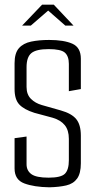

<svg xmlns="http://www.w3.org/2000/svg" viewBox="-20 -793 408 817"><path d="M190 4Q125 3 83.5 -12.5Q42 -28 42 -76V-205L93 -212V-94Q93 -67 113.5 -52Q134 -37 187 -37Q240 -37 256.5 -54Q273 -71 273 -111V-202Q273 -239 255.5 -260.5Q238 -282 204 -292L126 -313Q82 -327 62 -348.5Q42 -370 42 -414V-524Q42 -567 60.5 -588Q79 -609 112.5 -616Q146 -623 189 -623Q252 -623 288 -607Q324 -591 324 -543V-414L273 -405V-521Q273 -554 256 -569Q239 -584 187 -584Q134 -584 113.5 -567Q93 -550 93 -507V-423Q93 -391 111.5 -372.5Q130 -354 158 -346L239 -323Q285 -310 304.5 -286Q324 -262 324 -216V-98Q324 -55 308 -33Q292 -11 262 -4Q232 3 190 4ZM74 -684 159 -773H209L293 -684H258L185 -748L111 -684Z"/></svg>

Font: Smooch Sans
Style: Regular
Weight: 400
Designer: Robert E. Leuschke
Foundry: Robert E. Leuschke
Version: Version 1.010; ttfautohint (v1.8.3)